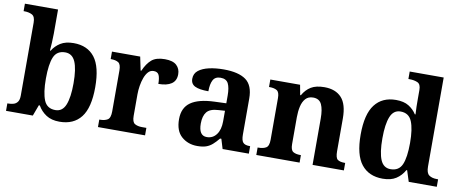

<svg xmlns="http://www.w3.org/2000/svg" viewBox="-67 -1045 3221 1341"><g transform="rotate(10 1544.0 -375.0)"><path d="M397 10Q340 10 302.5 -14.5Q265 -39 243 -78H236L207 0H17V-53H24Q43 -53 60.5 -58Q78 -63 89 -78Q100 -93 100 -123V-640Q100 -683 77.5 -695Q55 -707 23 -707H17V-760H252V-589Q252 -562 250 -525.5Q248 -489 246 -468H251Q272 -503 308 -525.5Q344 -548 401 -548Q499 -548 550.5 -481.5Q602 -415 602 -270Q602 -125 549.5 -57.5Q497 10 397 10ZM355 -65Q405 -65 426.5 -118Q448 -171 448 -271Q448 -373 426 -423.5Q404 -474 354 -474Q295 -474 273.5 -423.5Q252 -373 252 -270Q252 -171 273.5 -118Q295 -65 355 -65Z M669 0V-53H673Q707 -53 727.5 -65.5Q748 -78 748 -125V-415Q748 -459 729 -471Q710 -483 677 -483H674V-536H874L894 -440H899Q922 -493 954 -520.5Q986 -548 1048 -548Q1105 -548 1131 -523.5Q1157 -499 1157 -460Q1157 -414 1124.5 -392Q1092 -370 1032 -370Q1032 -411 1022.5 -432Q1013 -453 985 -453Q962 -453 946.5 -436Q931 -419 921 -392Q911 -365 906 -333.5Q901 -302 901 -273V-120Q901 -76 921 -64.5Q941 -53 971 -53H1003V0Z M1374 10Q1308 10 1262.5 -30Q1217 -70 1217 -153Q1217 -234 1272.5 -273Q1328 -312 1441 -316L1523 -319V-374Q1523 -429 1508.5 -458.5Q1494 -488 1453 -488Q1415 -488 1400 -459.5Q1385 -431 1385 -380Q1321 -380 1290 -395Q1259 -410 1259 -447Q1259 -484 1287 -506Q1315 -528 1361.5 -538.5Q1408 -549 1465 -549Q1570 -549 1622.5 -511Q1675 -473 1675 -379V-124Q1675 -83 1688.5 -68Q1702 -53 1735 -53H1739V0H1553L1532 -69H1523Q1501 -42 1481 -24.5Q1461 -7 1436.5 1.5Q1412 10 1374 10ZM1429 -63Q1472 -63 1497.5 -97.5Q1523 -132 1523 -191V-266L1478 -263Q1418 -260 1395 -231.5Q1372 -203 1372 -149Q1372 -63 1429 -63Z M1792 0V-53H1798Q1831 -53 1851.5 -65Q1872 -77 1872 -122V-418Q1872 -460 1853 -471.5Q1834 -483 1801 -483H1797V-536H2008L2021 -465H2026Q2049 -506 2084.5 -527.5Q2120 -549 2179 -549Q2258 -549 2300.5 -503Q2343 -457 2343 -356V-124Q2343 -77 2359 -65Q2375 -53 2409 -53H2413V0H2191V-329Q2191 -393 2174.5 -428.5Q2158 -464 2114 -464Q2080 -464 2060.5 -442.5Q2041 -421 2033 -385.5Q2025 -350 2025 -309V-118Q2025 -76 2043.5 -64.5Q2062 -53 2095 -53H2099V0Z M2689 10Q2591 10 2538 -56.5Q2485 -123 2485 -267Q2485 -412 2537.5 -480Q2590 -548 2687 -548Q2743 -548 2777.5 -526.5Q2812 -505 2833 -472H2838Q2836 -495 2835.5 -526Q2835 -557 2835 -584V-645Q2835 -686 2811 -696.5Q2787 -707 2754 -707H2746V-760H2987V-129Q2987 -83 3007.5 -68Q3028 -53 3064 -53H3072V0H2873L2848 -78H2843Q2820 -37 2783.5 -13.5Q2747 10 2689 10ZM2732 -65Q2791 -65 2813 -115.5Q2835 -166 2835 -269Q2835 -368 2813 -421Q2791 -474 2732 -474Q2682 -474 2660.5 -421Q2639 -368 2639 -268Q2639 -166 2660.5 -115.5Q2682 -65 2732 -65Z"/></g></svg>

Font: Noto Serif Ethiopic
Style: Bold
Weight: 700
Designer: Monotype Design Team
Foundry: Monotype Imaging Inc.
Version: Version 2.102; ttfautohint (v1.8.4.7-5d5b)